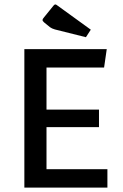

<svg xmlns="http://www.w3.org/2000/svg" viewBox="-20 -847 555 867"><path d="M90 0ZM190 -83H465V0H90V-625H462L450 -542H190V-352H427V-273H190ZM228 -714Q214 -718 206 -724L179 -746Q172 -752 172 -757Q172 -761 179 -769L222 -822Q226 -827 230 -827Q233 -827 238 -823L390 -713L368 -679Z"/></svg>

Font: Changa
Style: Regular
Weight: 400
Designer: Eduardo Rodriguez Tunni
Foundry: Eduardo Rodriguez Tunni
Version: Version 2.002; ttfautohint (v1.5.10-5e6f)